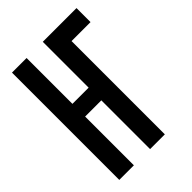

<svg xmlns="http://www.w3.org/2000/svg" viewBox="-215 -832 930 930"><g transform="rotate(-45 250.0 -367.5)"><path d="M42 0V-735H142V-421H253V-735H484V-639H354V0H253V-334H142V0Z"/></g></svg>

Font: Iosevka Fixed
Style: Bold
Weight: 700
Monospace: yes
Designer: Belleve Invis
Foundry: Belleve Invis
Version: Version 32.3.0